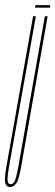

<svg xmlns="http://www.w3.org/2000/svg" viewBox="-45 -740 221 766"><path d="M-5 6Q-20 6 -24 -10Q-28 -26 -19 -78L87 -675H98L-8 -80Q-17 -30 -14.5 -17.5Q-12 -5 -3 -5Q7 -5 13.5 -17.5Q20 -30 29 -80L134 -675H145L40 -78Q31 -26 20.8 -10Q10.5 6 -5 6ZM94.5 -709.5 96.5 -719.5H155.5L154.5 -709.5Z"/></svg>

Font: Anybody UltraCondensed Thin
Style: Italic
Weight: 100
Width: 1
Italic angle: -10°
Designer: Tyler Finck
Foundry: Etcetera Type Company
Version: Version 1.010; ttfautohint (v1.8.3) -l 8 -r 50 -G 200 -x 14 